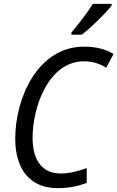

<svg xmlns="http://www.w3.org/2000/svg" viewBox="-20 -966 609 996"><path d="M351 -798 350 -786H404C450 -820 531 -900 559 -937V-946H462C434 -902 389 -842 351 -798ZM278 10C339 10 383 0 430 -17V-94C385 -78 341 -66 295 -66C201 -66 149 -132 149 -251C149 -415 234 -648 416 -648C463 -648 500 -634 531 -615L569 -686C526 -712 476 -724 416 -724C175 -724 59 -456 59 -247C59 -84 139 10 278 10Z"/></svg>

Font: Noto Sans SemiCondensed
Style: Italic
Weight: 400
Width: 4
Italic angle: -12°
Designer: Monotype Design Team
Foundry: Monotype Imaging Inc.
Version: Version 2.013